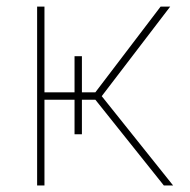

<svg xmlns="http://www.w3.org/2000/svg" viewBox="-20 -566 579 586"><path d="M93.3 0V-545.9H115.7V-284.2H271L470.2 -545.9H499.5L290.5 -272.5L508.3 0H480L271 -261.7H115.7V0ZM207.5 -394.5H230V-156.2H207.5Z"/></svg>

Font: Inter 16pt Thin
Style: Regular
Weight: 250
Version: Version 4.001;git-66647c0bb